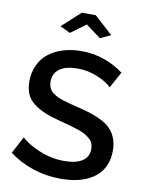

<svg xmlns="http://www.w3.org/2000/svg" viewBox="-100 -995 810 1071"><g transform="rotate(10 305.5 -459.5)"><path d="M170.9 -831.1 274.9 -925.8H354L458 -831.1L398.9 -803.2L314 -866.2L229 -803.2ZM500 -543Q477.1 -568.4 421.9 -591.8Q366.7 -615.2 308.1 -615.2Q238.8 -615.2 204.3 -589.6Q169.9 -564 169.9 -517.1Q169.9 -502.4 173.8 -490.7Q177.7 -479 183.8 -470Q189.9 -460.9 202.1 -452.6Q214.4 -444.3 226.3 -438.5Q238.3 -432.6 259 -426Q279.8 -419.4 297.9 -414.8Q315.9 -410.2 345.2 -402.8Q392.1 -391.6 425.3 -380.6Q458.5 -369.6 489.3 -352.8Q520 -335.9 538.6 -315.2Q557.1 -294.4 568.1 -264.6Q579.1 -234.9 579.1 -196.8Q579.1 -154.3 565.7 -120.1Q552.2 -85.9 528.8 -62.5Q505.4 -39.1 472.2 -23.2Q439 -7.3 400.9 -0.2Q362.8 6.8 318.8 6.8Q237.8 6.8 162.1 -17.8Q86.4 -42.5 25.9 -88.9L77.1 -185.1Q107.9 -153.3 177.5 -123.8Q247.1 -94.2 320.8 -94.2Q387.2 -94.2 423.1 -117.7Q459 -141.1 459 -185.1Q459 -202.6 453.6 -216.8Q448.2 -231 435.1 -242.4Q421.9 -253.9 408 -262.2Q394 -270.5 368.4 -279.3Q342.8 -288.1 321.5 -293.9Q300.3 -299.8 264.2 -309.1Q208 -323.7 171.4 -338.9Q134.8 -354 106.7 -376Q78.6 -397.9 65.9 -428Q53.2 -458 53.2 -499Q53.2 -550.3 73 -591.6Q92.8 -632.8 127.4 -659.7Q162.1 -686.5 209 -700.7Q255.9 -714.8 311 -714.8Q441.9 -714.8 550.8 -634.8Z"/></g></svg>

Font: Rawline SemiBold
Style: Regular
Weight: 600
Designer: Matt McInerney, Pablo Impallari, Rodrigo Fuenzalida
Foundry: Matt McInerney, Pablo Impallari, Rodrigo Fuenzalida
Version: Version 4.020;PS 004.020;hotconv 1.0.88;makeotf.lib2.5.64775